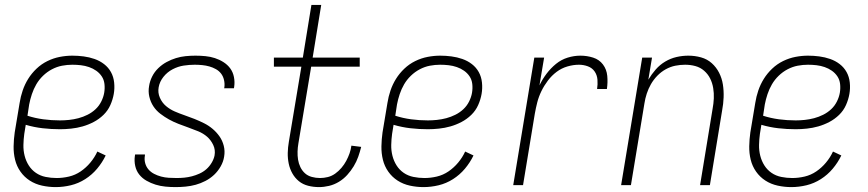

<svg xmlns="http://www.w3.org/2000/svg" viewBox="-20 -755 3540 783"><path d="M207 8Q179 8 151.5 2Q124 -4 101.5 -18.5Q79 -33 63.5 -55Q48 -77 41.5 -103.5Q35 -130 35.5 -158.5Q36 -187 40 -215L60 -335Q64 -361 72.5 -386Q81 -411 95 -433.5Q109 -456 129 -475Q149 -494 173.5 -506Q198 -518 224 -523Q250 -528 275 -528Q298 -528 321 -525Q344 -522 365.5 -514.5Q387 -507 404.5 -493.5Q422 -480 432.5 -461Q443 -442 445.5 -418.5Q448 -395 444 -372Q440 -349 430 -326.5Q420 -304 402 -286.5Q384 -269 362 -257.5Q340 -246 317 -239.5Q294 -233 270.5 -230.5Q247 -228 225 -228Q189 -228 154 -232Q119 -236 85 -246L79 -209Q76 -187 75.5 -164Q75 -141 80.5 -119.5Q86 -98 97.5 -80Q109 -62 126.5 -50Q144 -38 166 -33.5Q188 -29 211 -29Q236 -29 261.5 -35Q287 -41 309 -56Q331 -71 348.5 -92Q366 -113 377 -137L411 -121Q397 -92 376 -67Q355 -42 327.5 -24.5Q300 -7 269 0.5Q238 8 207 8ZM225 -264Q243 -264 262 -266Q281 -268 300 -273Q319 -278 337 -287Q355 -296 369.5 -309.5Q384 -323 393 -341Q402 -359 405 -377Q408 -395 406 -412.5Q404 -430 395 -443.5Q386 -457 372.5 -466.5Q359 -476 343 -481.5Q327 -487 310 -489Q293 -491 275 -491Q254 -491 233 -487Q212 -483 192 -472.5Q172 -462 155.5 -446Q139 -430 128 -411Q117 -392 110 -371Q103 -350 99 -329L92 -283Q123 -273 156.5 -268.5Q190 -264 225 -264Z M696 8Q675 8 654.5 6Q634 4 614.5 -2Q595 -8 577.5 -18Q560 -28 548 -43Q536 -58 531.5 -78Q527 -98 530 -119L531 -125H571V-121Q568 -105 572 -90Q576 -75 585.5 -64Q595 -53 608.5 -46Q622 -39 637 -35Q652 -31 668 -30Q684 -29 700 -29Q716 -29 731.5 -30.5Q747 -32 762.5 -36Q778 -40 793.5 -47Q809 -54 821.5 -65Q834 -76 843 -91Q852 -106 855 -121Q859 -144 849.5 -164Q840 -184 824.5 -197.5Q809 -211 788.5 -219.5Q768 -228 748 -235Q728 -242 707.5 -250Q687 -258 669 -268Q651 -278 634 -291Q617 -304 605.5 -321.5Q594 -339 589 -360.5Q584 -382 588 -404Q591 -424 600.5 -443Q610 -462 625.5 -477Q641 -492 659.5 -502Q678 -512 697.5 -518Q717 -524 737 -526Q757 -528 777 -528Q798 -528 818 -526Q838 -524 856.5 -518Q875 -512 891.5 -501.5Q908 -491 919 -476Q930 -461 934 -441Q938 -421 935 -401L934 -395H894L895 -399Q897 -414 893.5 -429Q890 -444 881.5 -455Q873 -466 860.5 -473Q848 -480 834 -484Q820 -488 804.5 -489.5Q789 -491 774 -491Q752 -491 729 -487.5Q706 -484 684 -472.5Q662 -461 646.5 -441.5Q631 -422 627 -399Q623 -377 632 -356.5Q641 -336 657 -322.5Q673 -309 692.5 -300.5Q712 -292 732.5 -285Q753 -278 773 -270Q793 -262 812 -252.5Q831 -243 847 -229.5Q863 -216 875 -199Q887 -182 892.5 -160.5Q898 -139 894 -116Q891 -96 880 -76.5Q869 -57 853 -42Q837 -27 817.5 -17Q798 -7 778 -1.5Q758 4 737 6Q716 8 696 8Z M1281 8Q1258 8 1236.5 2.5Q1215 -3 1199 -16Q1183 -29 1172.5 -47.5Q1162 -66 1157.5 -87.5Q1153 -109 1153.5 -131.5Q1154 -154 1158 -177L1209 -483H1097V-520H1215L1250 -735H1290L1255 -520H1447V-483H1249L1197 -171Q1194 -154 1193.5 -137Q1193 -120 1195.5 -104Q1198 -88 1205 -73.5Q1212 -59 1223.5 -48.5Q1235 -38 1251.5 -33.5Q1268 -29 1285 -29Q1301 -29 1317 -33Q1333 -37 1347 -47Q1361 -57 1372.5 -70.5Q1384 -84 1392 -99Q1400 -114 1405.5 -129.5Q1411 -145 1413 -161L1453 -156Q1448 -136 1441 -116Q1434 -96 1422.5 -77Q1411 -58 1396 -41.5Q1381 -25 1362 -13.5Q1343 -2 1322 3Q1301 8 1281 8Z M1707 8Q1679 8 1651.5 2Q1624 -4 1601.5 -18.5Q1579 -33 1563.5 -55Q1548 -77 1541.5 -103.5Q1535 -130 1535.5 -158.5Q1536 -187 1540 -215L1560 -335Q1564 -361 1572.5 -386Q1581 -411 1595 -433.5Q1609 -456 1629 -475Q1649 -494 1673.5 -506Q1698 -518 1724 -523Q1750 -528 1775 -528Q1798 -528 1821 -525Q1844 -522 1865.5 -514.5Q1887 -507 1904.5 -493.5Q1922 -480 1932.5 -461Q1943 -442 1945.5 -418.5Q1948 -395 1944 -372Q1940 -349 1930 -326.5Q1920 -304 1902 -286.5Q1884 -269 1862 -257.5Q1840 -246 1817 -239.5Q1794 -233 1770.5 -230.5Q1747 -228 1725 -228Q1689 -228 1654 -232Q1619 -236 1585 -246L1579 -209Q1576 -187 1575.5 -164Q1575 -141 1580.5 -119.5Q1586 -98 1597.5 -80Q1609 -62 1626.5 -50Q1644 -38 1666 -33.5Q1688 -29 1711 -29Q1736 -29 1761.5 -35Q1787 -41 1809 -56Q1831 -71 1848.5 -92Q1866 -113 1877 -137L1911 -121Q1897 -92 1876 -67Q1855 -42 1827.5 -24.5Q1800 -7 1769 0.5Q1738 8 1707 8ZM1725 -264Q1743 -264 1762 -266Q1781 -268 1800 -273Q1819 -278 1837 -287Q1855 -296 1869.5 -309.5Q1884 -323 1893 -341Q1902 -359 1905 -377Q1908 -395 1906 -412.5Q1904 -430 1895 -443.5Q1886 -457 1872.5 -466.5Q1859 -476 1843 -481.5Q1827 -487 1810 -489Q1793 -491 1775 -491Q1754 -491 1733 -487Q1712 -483 1692 -472.5Q1672 -462 1655.5 -446Q1639 -430 1628 -411Q1617 -392 1610 -371Q1603 -350 1599 -329L1592 -283Q1623 -273 1656.5 -268.5Q1690 -264 1725 -264Z M2073 0 2159 -520H2199L2180 -407Q2192 -432 2209 -454.5Q2226 -477 2247.5 -494.5Q2269 -512 2295 -520Q2321 -528 2347 -528Q2374 -528 2399 -520Q2424 -512 2439 -492Q2454 -472 2456.5 -445.5Q2459 -419 2455 -392H2415Q2418 -411 2416.5 -430Q2415 -449 2405 -463.5Q2395 -478 2377.5 -484.5Q2360 -491 2341 -491Q2318 -491 2294 -484Q2270 -477 2250 -462Q2230 -447 2214.5 -426.5Q2199 -406 2188 -383.5Q2177 -361 2171 -337.5Q2165 -314 2161 -291L2113 0Z M2513 0 2599 -520H2639L2624 -430Q2637 -452 2654 -471.5Q2671 -491 2693 -504Q2715 -517 2739 -522.5Q2763 -528 2787 -528Q2814 -528 2839 -521Q2864 -514 2882.5 -497.5Q2901 -481 2912.5 -458.5Q2924 -436 2928 -410.5Q2932 -385 2931 -358Q2930 -331 2925 -305L2875 0H2835L2886 -311Q2890 -332 2891 -353.5Q2892 -375 2888.5 -396Q2885 -417 2876 -435Q2867 -453 2851.5 -466.5Q2836 -480 2816 -485.5Q2796 -491 2774 -491Q2754 -491 2734 -487Q2714 -483 2695 -472.5Q2676 -462 2660.5 -446Q2645 -430 2634.5 -411.5Q2624 -393 2617.5 -373Q2611 -353 2608 -333L2553 0Z M3207 8Q3179 8 3151.5 2Q3124 -4 3101.5 -18.5Q3079 -33 3063.5 -55Q3048 -77 3041.5 -103.5Q3035 -130 3035.5 -158.5Q3036 -187 3040 -215L3060 -335Q3064 -361 3072.5 -386Q3081 -411 3095 -433.5Q3109 -456 3129 -475Q3149 -494 3173.5 -506Q3198 -518 3224 -523Q3250 -528 3275 -528Q3298 -528 3321 -525Q3344 -522 3365.5 -514.5Q3387 -507 3404.5 -493.5Q3422 -480 3432.5 -461Q3443 -442 3445.5 -418.5Q3448 -395 3444 -372Q3440 -349 3430 -326.5Q3420 -304 3402 -286.5Q3384 -269 3362 -257.5Q3340 -246 3317 -239.5Q3294 -233 3270.5 -230.5Q3247 -228 3225 -228Q3189 -228 3154 -232Q3119 -236 3085 -246L3079 -209Q3076 -187 3075.5 -164Q3075 -141 3080.5 -119.5Q3086 -98 3097.5 -80Q3109 -62 3126.5 -50Q3144 -38 3166 -33.5Q3188 -29 3211 -29Q3236 -29 3261.5 -35Q3287 -41 3309 -56Q3331 -71 3348.5 -92Q3366 -113 3377 -137L3411 -121Q3397 -92 3376 -67Q3355 -42 3327.5 -24.5Q3300 -7 3269 0.5Q3238 8 3207 8ZM3225 -264Q3243 -264 3262 -266Q3281 -268 3300 -273Q3319 -278 3337 -287Q3355 -296 3369.5 -309.5Q3384 -323 3393 -341Q3402 -359 3405 -377Q3408 -395 3406 -412.5Q3404 -430 3395 -443.5Q3386 -457 3372.5 -466.5Q3359 -476 3343 -481.5Q3327 -487 3310 -489Q3293 -491 3275 -491Q3254 -491 3233 -487Q3212 -483 3192 -472.5Q3172 -462 3155.5 -446Q3139 -430 3128 -411Q3117 -392 3110 -371Q3103 -350 3099 -329L3092 -283Q3123 -273 3156.5 -268.5Q3190 -264 3225 -264Z"/></svg>

Font: Iosevka Term Curly Extralight
Style: Italic
Weight: 200
Italic angle: -9°
Designer: Belleve Invis
Foundry: Belleve Invis
Version: Version 32.3.0